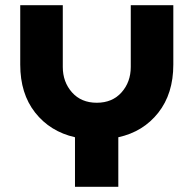

<svg xmlns="http://www.w3.org/2000/svg" viewBox="-20 -720 746 740"><path d="M269 0V-191Q173 -213 115.5 -286Q58 -359 58 -471V-700H222V-462Q222 -404 257.5 -364Q293 -324 353 -324Q413 -324 448.5 -364Q484 -404 484 -462V-700H648V-471Q648 -359 590 -285.5Q532 -212 436 -191V0Z"/></svg>

Font: MuseoModerno
Style: Bold
Weight: 700
Designer: Pablo Cosgaya, Héctor Gatti, Marcela Romero, and the Authors of The MuseoModerno Project.
Foundry: Omnibus-Type Team
Version: Version 1.001